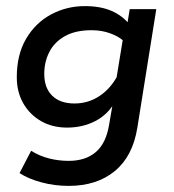

<svg xmlns="http://www.w3.org/2000/svg" viewBox="-20 -428 571 629"><path d="M205 181Q159 181 116 169.5Q73 158 44 139L82 66Q109 83 140.5 91Q172 99 205 99Q260 99 293.5 70.5Q327 42 337 -17L352 -104L358 -96Q333 -52 291.5 -31Q250 -10 200 -10Q151 -10 114 -31.5Q77 -53 56 -90Q35 -127 35 -175Q35 -249 65.5 -301Q96 -353 147 -380.5Q198 -408 258 -408Q309 -408 345 -392.5Q381 -377 405 -347L395 -337L405 -398H492L430 -10Q415 84 356 132.5Q297 181 205 181ZM224 -89Q270 -89 307.5 -114.5Q345 -140 368 -186L358 -150L385 -315V-294Q368 -309 340.5 -319Q313 -329 280 -329Q227 -329 192.5 -309.5Q158 -290 141.5 -257.5Q125 -225 125 -186Q125 -140 151 -114.5Q177 -89 224 -89Z"/></svg>

Font: Rokkitt Medium
Style: Italic
Weight: 500
Italic angle: -9°
Designer: Vernon Adams
Foundry: Vernon Adams
Version: Version 3.103